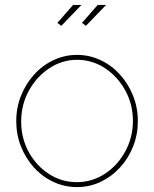

<svg xmlns="http://www.w3.org/2000/svg" viewBox="-20 -750 626 780"><path d="M293 10Q242 10 197 -11Q152 -32 118 -69.5Q84 -107 65 -155.5Q46 -204 46 -258Q46 -313 65.5 -361.5Q85 -410 119 -447.5Q153 -485 198 -506Q243 -527 293 -527Q343 -527 388 -506Q433 -485 467 -447.5Q501 -410 520.5 -361.5Q540 -313 540 -258Q540 -204 521 -155.5Q502 -107 467.5 -69.5Q433 -32 388.5 -11Q344 10 293 10ZM66 -256Q66 -189 96.5 -133Q127 -77 178.5 -43.5Q230 -10 292 -10Q354 -10 406 -44Q458 -78 489 -135Q520 -192 520 -259Q520 -326 489 -382.5Q458 -439 406.5 -473Q355 -507 293 -507Q232 -507 180 -472.5Q128 -438 97 -381Q66 -324 66 -256ZM229 -645 213 -657 277 -730H311ZM329 -645 313 -657 377 -730H411Z"/></svg>

Font: Raleway Thin
Style: Regular
Weight: 100
Designer: Matt McInerney, Pablo Impallari, Rodrigo Fuenzalida
Foundry: Matt McInerney, Pablo Impallari, Rodrigo Fuenzalida
Version: Version 4.026